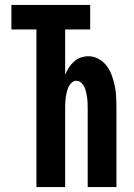

<svg xmlns="http://www.w3.org/2000/svg" viewBox="-20 -755 540 775"><path d="M127 0V-636H26V-735H344V-636H243V-453Q249 -468 257.5 -481.5Q266 -495 278 -506Q290 -517 305.5 -522.5Q321 -528 337 -528Q359 -528 378.5 -517Q398 -506 411 -488.5Q424 -471 431.5 -450Q439 -429 443.5 -407.5Q448 -386 449 -364Q450 -342 450 -320V0H334V-320Q334 -331 333.5 -341.5Q333 -352 331.5 -362.5Q330 -373 327.5 -383.5Q325 -394 320.5 -404Q316 -414 307.5 -421.5Q299 -429 288 -429Q278 -429 269.5 -421.5Q261 -414 256.5 -404Q252 -394 249.5 -383.5Q247 -373 245.5 -362.5Q244 -352 243.5 -341.5Q243 -331 243 -320V0Z"/></svg>

Font: Iosevka SS18 Extrabold
Style: Regular
Weight: 800
Monospace: yes
Designer: Belleve Invis
Foundry: Belleve Invis
Version: Version 25.1.1; ttfautohint (v1.8.4)